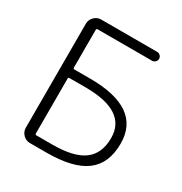

<svg xmlns="http://www.w3.org/2000/svg" viewBox="-171 -881 935 986"><g transform="rotate(30 297.0 -388.0)"><path d="M147.5 -470.7Q147.5 -462.9 154.3 -462.9H247.1Q550.8 -462.9 550.8 -252Q550.8 -133.8 476.1 -77.6Q401.4 -21.5 244.1 -21.5H145.5Q122.1 -21.5 105 -38.6Q87.9 -55.7 87.9 -79.1V-696.3Q87.9 -719.7 105 -736.8Q122.1 -753.9 145.5 -753.9H477.5Q488.3 -753.9 496.1 -746.1Q503.9 -738.3 503.9 -727.5Q503.9 -716.8 496.1 -709Q488.3 -701.2 477.5 -701.2H154.3Q147.5 -701.2 147.5 -693.4ZM154.3 -412.1Q147.5 -412.1 147.5 -404.3V-80.1Q147.5 -72.3 154.3 -72.3H249Q376 -72.3 435.1 -116.2Q494.1 -160.2 494.1 -252Q494.1 -412.1 250 -412.1Z"/></g></svg>

Font: Gen Jyuu Gothic Light
Style: Regular
Weight: 200
Designer: [Source Han Sans]
Ryoko NISHIZUKA  (kana & ideographs); Paul D. Hunt (Latin, Greek & Cyrillic); Wenlong ZHANG  (bopomofo
Version: Version 1.002.20150607